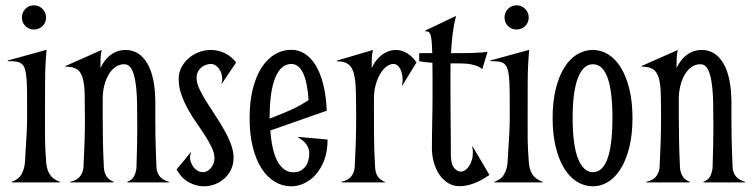

<svg xmlns="http://www.w3.org/2000/svg" viewBox="-20 -667 2752 702"><path d="M79.1 -252.4Q79.1 -297.9 78.9 -329.6Q78.6 -361.3 76.7 -382.6Q74.7 -403.8 70.6 -416Q66.4 -428.2 58.3 -434.3Q50.3 -440.4 38.1 -441.9Q25.9 -443.4 8.3 -443.4V-445.8L150.4 -484.9Q145 -431.6 144.8 -367.4Q144.5 -303.2 144.5 -234.4Q144.5 -207 144.5 -188.5Q144.5 -169.9 144.8 -153.3Q145 -136.7 146 -118.4Q147 -100.1 148.9 -72.8Q150.9 -46.4 162.6 -28.6Q174.3 -10.7 199.2 -2.4V0H22.9V-2.4Q47.9 -10.7 58.6 -29.8Q69.3 -48.8 71.3 -74.7Q72.3 -97.2 73.5 -114Q74.7 -130.9 75.4 -144.5Q76.2 -158.2 76.9 -169.9Q77.6 -181.6 78.1 -193.8Q78.6 -206.1 78.9 -220Q79.1 -233.9 79.1 -252.4ZM60.1 -603Q60.1 -621.6 72.8 -634.5Q85.4 -647.5 104 -647.5Q122.6 -647.5 135.5 -634.5Q148.4 -621.6 148.4 -603Q148.4 -584.5 135.5 -571.8Q122.6 -559.1 104 -559.1Q85.4 -559.1 72.8 -571.8Q60.1 -584.5 60.1 -603Z M547.9 -289.1Q547.9 -254.9 547.9 -226.3Q547.9 -197.8 548.3 -170.4Q548.8 -143.1 549.8 -114.7Q550.8 -86.4 552.2 -53.2Q553.7 -34.7 564.5 -21.7Q575.2 -8.8 597.7 -2.4V0H445.3V-2.4Q462.4 -7.8 470 -22.2Q477.5 -36.6 479 -55.2Q480.5 -101.1 481.2 -137.5Q481.9 -173.8 481.9 -199.7Q481.9 -251.5 481 -294.4Q480 -337.4 475.1 -367.9Q470.2 -398.4 460.7 -415.3Q451.2 -432.1 433.6 -432.1Q417.5 -432.1 403.3 -422.9Q389.2 -413.6 378.7 -396.7Q368.2 -379.9 361.8 -356.4Q355.5 -333 355.5 -304.7V-241.2Q355.5 -193.8 356.4 -147.2Q357.4 -100.6 359.9 -53.2Q361.3 -34.7 369.9 -21.7Q378.4 -8.8 395.5 -2.4V0H236.8V-2.4Q261.7 -7.8 272.7 -22.2Q283.7 -36.6 285.2 -55.2Q287.6 -103.5 289.1 -146.2Q290.5 -189 290.5 -230Q290.5 -286.1 289.6 -323.2Q288.6 -360.4 282 -382.6Q275.4 -404.8 261 -414.1Q246.6 -423.3 219.7 -423.3V-425.8L352.1 -484.4Q348.1 -471.2 347.7 -453.9Q347.2 -436.5 347.2 -418Q356.9 -438.5 368.7 -451.4Q380.4 -464.4 392.6 -471.7Q404.8 -479 416.7 -481.7Q428.7 -484.4 439 -484.4Q489.7 -484.4 518.8 -434.8Q547.9 -385.3 547.9 -289.1Z M722.2 -37.6Q731 -37.6 738.5 -42Q746.1 -46.4 752 -53.7Q757.8 -61 761 -70.1Q764.2 -79.1 764.2 -88.4Q764.2 -106.4 754.4 -127.2Q744.6 -147.9 730.2 -170.4Q715.8 -192.9 698.7 -217.3Q681.6 -241.7 667.2 -267.8Q652.8 -293.9 643.1 -321.5Q633.3 -349.1 633.3 -377.9Q633.3 -400.9 643.3 -420.4Q653.3 -439.9 669.7 -454.1Q686 -468.3 707.3 -476.3Q728.5 -484.4 751 -484.4Q775.9 -484.4 800 -473.6Q824.2 -462.9 843.3 -438.5L791 -360.8L789.6 -361.8Q792.5 -369.6 792.5 -378.9Q792.5 -388.2 789.6 -397.9Q786.6 -407.7 781 -415.5Q775.4 -423.3 767.8 -428.2Q760.3 -433.1 751 -433.1Q740.7 -433.1 731.2 -429.4Q721.7 -425.8 714.6 -419.2Q707.5 -412.6 703.1 -403.1Q698.7 -393.6 698.7 -382.3Q698.7 -364.3 708.7 -342.5Q718.8 -320.8 733.9 -296.6Q749 -272.5 766.4 -246.3Q783.7 -220.2 798.8 -193.6Q814 -167 824 -140.9Q834 -114.7 834 -90.3Q834 -66.9 825 -47.6Q815.9 -28.3 800.8 -14.6Q785.6 -1 766.1 6.6Q746.6 14.2 725.6 14.2Q697.8 14.2 670.9 -0.2Q644 -14.6 625.5 -47.4L677.7 -110.4L679.2 -108.9Q674.8 -101.6 674.8 -91.3Q674.8 -82 678.5 -72.5Q682.1 -63 688.2 -55.2Q694.3 -47.4 703.1 -42.5Q711.9 -37.6 722.2 -37.6Z M1070.8 -166.5 1177.7 -156.7Q1177.7 -112.8 1165.3 -80.8Q1152.8 -48.8 1133.5 -27.6Q1114.3 -6.3 1090.8 3.9Q1067.4 14.2 1044.9 14.2Q1012.7 14.2 984.9 -2.4Q957 -19 936.5 -50.8Q916 -82.5 904.3 -128.9Q892.6 -175.3 892.6 -235.4Q892.6 -295.4 904.3 -341.8Q916 -388.2 936.5 -419.9Q957 -451.7 984.9 -468.3Q1012.7 -484.9 1044.9 -484.9Q1071.8 -484.9 1094.5 -470.5Q1117.2 -456.1 1134.3 -428Q1151.4 -399.9 1161.9 -358.2Q1172.4 -316.4 1174.8 -262.2L968.3 -189.9Q974.6 -109.9 996.6 -73.5Q1018.6 -37.1 1052.2 -37.1Q1068.4 -37.1 1079.3 -43.2Q1090.3 -49.3 1097.4 -59.3Q1104.5 -69.3 1107.7 -81.8Q1110.8 -94.2 1110.8 -107.4Q1110.8 -123 1100.8 -138.2Q1090.8 -153.3 1070.3 -164.1ZM965.8 -233.4Q980 -238.8 1001 -247.1Q1022 -255.4 1053.7 -270Q1071.8 -278.3 1085 -286.6Q1098.1 -294.9 1108.4 -300.8Q1103.5 -368.7 1087.6 -400.9Q1071.8 -433.1 1044.9 -433.1Q1007.3 -433.1 986.6 -383.3Q965.8 -333.5 965.8 -235.4Z M1338.9 -418Q1353 -449.2 1377 -466.8Q1400.9 -484.4 1427.2 -484.4Q1447.3 -484.4 1466.8 -473.4Q1486.3 -462.4 1502.9 -439L1450.7 -353.5L1449.2 -354.5Q1452.1 -362.3 1452.1 -375.5Q1452.1 -384.8 1450.2 -395Q1448.2 -405.3 1444.1 -413.8Q1439.9 -422.4 1433.6 -427.7Q1427.2 -433.1 1418 -433.1Q1406.2 -433.1 1393.8 -424.1Q1381.3 -415 1371.1 -398.4Q1360.8 -381.8 1354 -358.2Q1347.2 -334.5 1347.2 -304.7Q1347.2 -240.7 1347.4 -178.5Q1347.7 -116.2 1351.6 -53.2Q1354 -14.6 1387.2 -2.4V0H1228.5V-2.4Q1253.4 -7.8 1264.4 -22.2Q1275.4 -36.6 1276.9 -55.2Q1279.3 -103.5 1280.8 -146.2Q1282.2 -189 1282.2 -230Q1282.2 -292 1281.2 -333Q1280.3 -374 1273.7 -398.4Q1267.1 -422.9 1252.7 -432.9Q1238.3 -442.9 1211.4 -442.9V-445.3L1343.8 -484.4Q1339.8 -471.2 1339.4 -453.9Q1338.9 -436.5 1338.9 -418Z M1663.1 -472.7Q1689.9 -472.7 1708.7 -473.4Q1727.5 -474.1 1739.7 -475.1Q1753.9 -476.1 1762.7 -477.5L1743.2 -414.1Q1737.8 -419.4 1727.5 -424.3Q1718.8 -428.2 1703.1 -431.6Q1687.5 -435.1 1662.6 -435.1H1627.4Q1627 -418 1627 -400.1Q1627 -382.3 1627 -363.8Q1627 -321.3 1627.2 -287.8Q1627.4 -254.4 1627.7 -224.9Q1627.9 -195.3 1628.2 -166.3Q1628.4 -137.2 1628.4 -103Q1628.4 -68.8 1639.6 -54.2Q1650.9 -39.6 1665 -39.6Q1672.9 -39.6 1680.7 -44.7Q1688.5 -49.8 1694.8 -59.3Q1701.2 -68.8 1705.1 -81.8Q1709 -94.7 1709 -110.4Q1709 -123 1706.1 -131.3L1707.5 -132.3L1769.5 -27.3Q1737.8 -5.4 1710.7 4.2Q1683.6 13.7 1660.2 13.7Q1636.2 13.7 1617.4 1.7Q1598.6 -10.3 1585.7 -29.8Q1572.8 -49.3 1565.9 -74.5Q1559.1 -99.6 1559.1 -126Q1559.1 -155.8 1559.6 -178.5Q1560.1 -201.2 1560.3 -221.2Q1560.5 -241.2 1561 -260.5Q1561.5 -279.8 1561.5 -303.2Q1561.5 -346.2 1561.5 -379.2Q1561.5 -412.1 1561 -437.5Q1546.9 -438.5 1537.6 -439.5Q1528.3 -440.4 1522.9 -441.4Q1516.6 -442.4 1512.7 -443.4V-472.7H1560.5Q1559.6 -501 1558.1 -516.8Q1556.6 -532.7 1553.7 -540.8Q1550.8 -548.8 1546.1 -550.8Q1541.5 -552.7 1534.7 -552.7V-555.2L1647.5 -608.9Q1639.2 -577.1 1635 -543.2Q1630.9 -509.3 1628.9 -472.7Z M1843.8 -252.4Q1843.8 -297.9 1843.5 -329.6Q1843.3 -361.3 1841.3 -382.6Q1839.4 -403.8 1835.2 -416Q1831.1 -428.2 1823 -434.3Q1814.9 -440.4 1802.7 -441.9Q1790.5 -443.4 1772.9 -443.4V-445.8L1915 -484.9Q1909.7 -431.6 1909.4 -367.4Q1909.2 -303.2 1909.2 -234.4Q1909.2 -207 1909.2 -188.5Q1909.2 -169.9 1909.4 -153.3Q1909.7 -136.7 1910.6 -118.4Q1911.6 -100.1 1913.6 -72.8Q1915.5 -46.4 1927.2 -28.6Q1939 -10.7 1963.9 -2.4V0H1787.6V-2.4Q1812.5 -10.7 1823.2 -29.8Q1834 -48.8 1835.9 -74.7Q1836.9 -97.2 1838.1 -114Q1839.4 -130.9 1840.1 -144.5Q1840.8 -158.2 1841.6 -169.9Q1842.3 -181.6 1842.8 -193.8Q1843.3 -206.1 1843.5 -220Q1843.8 -233.9 1843.8 -252.4ZM1824.7 -603Q1824.7 -621.6 1837.4 -634.5Q1850.1 -647.5 1868.7 -647.5Q1887.2 -647.5 1900.1 -634.5Q1913.1 -621.6 1913.1 -603Q1913.1 -584.5 1900.1 -571.8Q1887.2 -559.1 1868.7 -559.1Q1850.1 -559.1 1837.4 -571.8Q1824.7 -584.5 1824.7 -603Z M2073.7 -235.4Q2073.7 -137.2 2093.3 -87.4Q2112.8 -37.6 2147.9 -37.6Q2183.6 -37.6 2201.4 -87.4Q2219.2 -137.2 2219.2 -235.4Q2219.2 -333.5 2201.4 -382.8Q2183.6 -432.1 2147.9 -432.1Q2112.8 -432.1 2093.3 -382.8Q2073.7 -333.5 2073.7 -235.4ZM2000.5 -235.4Q2000.5 -295.4 2012 -341.8Q2023.4 -388.2 2043.2 -419.9Q2063 -451.7 2089.8 -468Q2116.7 -484.4 2147.9 -484.4Q2177.7 -484.4 2204.1 -468Q2230.5 -451.7 2250 -419.9Q2269.5 -388.2 2281 -341.8Q2292.5 -295.4 2292.5 -235.4Q2292.5 -175.3 2281 -128.9Q2269.5 -82.5 2250 -50.8Q2230.5 -19 2204.1 -2.4Q2177.7 14.2 2147.9 14.2Q2116.7 14.2 2089.8 -2.4Q2063 -19 2043.2 -50.8Q2023.4 -82.5 2012 -128.9Q2000.5 -175.3 2000.5 -235.4Z M2654.3 -289.1Q2654.3 -254.9 2654.3 -226.3Q2654.3 -197.8 2654.8 -170.4Q2655.3 -143.1 2656.2 -114.7Q2657.2 -86.4 2658.7 -53.2Q2660.2 -34.7 2670.9 -21.7Q2681.6 -8.8 2704.1 -2.4V0H2551.8V-2.4Q2568.8 -7.8 2576.4 -22.2Q2584 -36.6 2585.4 -55.2Q2586.9 -101.1 2587.6 -137.5Q2588.4 -173.8 2588.4 -199.7Q2588.4 -251.5 2587.4 -294.4Q2586.4 -337.4 2581.5 -367.9Q2576.7 -398.4 2567.1 -415.3Q2557.6 -432.1 2540 -432.1Q2523.9 -432.1 2509.8 -422.9Q2495.6 -413.6 2485.1 -396.7Q2474.6 -379.9 2468.3 -356.4Q2461.9 -333 2461.9 -304.7V-241.2Q2461.9 -193.8 2462.9 -147.2Q2463.9 -100.6 2466.3 -53.2Q2467.8 -34.7 2476.3 -21.7Q2484.9 -8.8 2502 -2.4V0H2343.3V-2.4Q2368.2 -7.8 2379.2 -22.2Q2390.1 -36.6 2391.6 -55.2Q2394 -103.5 2395.5 -146.2Q2397 -189 2397 -230Q2397 -286.1 2396 -323.2Q2395 -360.4 2388.4 -382.6Q2381.8 -404.8 2367.4 -414.1Q2353 -423.3 2326.2 -423.3V-425.8L2458.5 -484.4Q2454.6 -471.2 2454.1 -453.9Q2453.6 -436.5 2453.6 -418Q2463.4 -438.5 2475.1 -451.4Q2486.8 -464.4 2499 -471.7Q2511.2 -479 2523.2 -481.7Q2535.2 -484.4 2545.4 -484.4Q2596.2 -484.4 2625.2 -434.8Q2654.3 -385.3 2654.3 -289.1Z"/></svg>

Font: Smythe
Style: Regular
Weight: 400
Version: Version 1.000